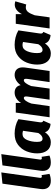

<svg xmlns="http://www.w3.org/2000/svg" viewBox="1082 -1884 820 3025"><g transform="rotate(-90 1492.5 -371.0)"><path d="M204 -155Q203 -150 203 -146Q203 -122 224 -122Q231 -122 247 -126L266 -2Q243 8 214 13.5Q185 19 157 19Q94 19 59.5 -14Q25 -47 25 -110Q25 -127 28 -146L112 -743L289 -761Z M492 -155Q491 -150 491 -146Q491 -122 512 -122Q519 -122 535 -126L554 -2Q531 8 502 13.5Q473 19 445 19Q382 19 347.5 -14Q313 -47 313 -110Q313 -127 316 -146L400 -743L577 -761Z M1128 -492 1080 -162Q1078 -144 1078 -139Q1078 -123 1083.5 -114Q1089 -105 1104 -99L1054 15Q1006 12 970.5 -10Q935 -32 922 -73Q858 19 763 19Q680 19 634.5 -38.5Q589 -96 589 -196Q589 -281 621 -362Q653 -443 723 -497Q793 -551 901 -551Q959 -551 1017.5 -536.5Q1076 -522 1128 -492ZM770 -196Q770 -148 783.5 -129.5Q797 -111 821 -111Q869 -111 910 -178L945 -419Q918 -427 895 -427Q831 -427 800.5 -356Q770 -285 770 -196Z M1944 -424Q1944 -402 1942 -390L1887 0H1712L1762 -346Q1764 -366 1764 -371Q1764 -391 1758 -398.5Q1752 -406 1740 -406Q1719 -406 1695.5 -375.5Q1672 -345 1650 -291L1610 0H1435L1484 -346Q1486 -364 1486 -369Q1486 -390 1479.5 -398Q1473 -406 1461 -406Q1440 -406 1416.5 -374Q1393 -342 1374 -287L1333 0H1158L1232 -533H1384L1383 -450Q1414 -498 1456.5 -524.5Q1499 -551 1547 -551Q1594 -551 1625 -526.5Q1656 -502 1664 -456Q1695 -500 1738 -525.5Q1781 -551 1825 -551Q1881 -551 1912.5 -517.5Q1944 -484 1944 -424Z M2527 -492 2479 -162Q2477 -144 2477 -139Q2477 -123 2482.5 -114Q2488 -105 2503 -99L2453 15Q2405 12 2369.5 -10Q2334 -32 2321 -73Q2257 19 2162 19Q2079 19 2033.5 -38.5Q1988 -96 1988 -196Q1988 -281 2020 -362Q2052 -443 2122 -497Q2192 -551 2300 -551Q2358 -551 2416.5 -536.5Q2475 -522 2527 -492ZM2169 -196Q2169 -148 2182.5 -129.5Q2196 -111 2220 -111Q2268 -111 2309 -178L2344 -419Q2317 -427 2294 -427Q2230 -427 2199.5 -356Q2169 -285 2169 -196Z M2985 -540 2935 -368Q2911 -375 2889 -375Q2844 -375 2816.5 -339Q2789 -303 2765 -235L2732 0H2557L2631 -533H2783V-436Q2810 -490 2849 -519.5Q2888 -549 2932 -549Q2960 -549 2985 -540Z"/></g></svg>

Font: Trujillo ExtraBold
Style: Italic
Weight: 800
Italic angle: -8°
Designer: Fira Sans original fonts by bBox Type GmbH, Carrois Corporate GbR, & Edenspiekermann AG / Changes by Cristiano Sobral
Foundry: Fira Sans original fonts by bBox Type GmbH, Carrois Corporate GbR, & Edenspiekermann AG / Changes by Cristiano Sobral
Version: Version 4.301;July 28, 2020;FontCreator 13.0.0.2655 64-bit